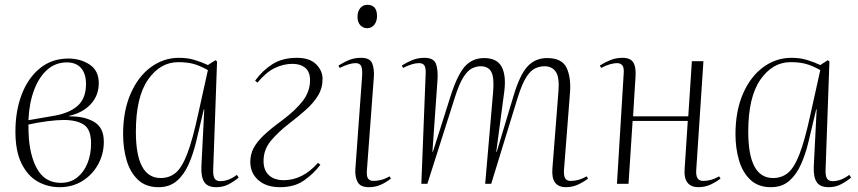

<svg xmlns="http://www.w3.org/2000/svg" viewBox="-20 -763 3562 797"><path d="M228 14Q177 14 135.5 -10Q94 -34 69 -85Q44 -136 44 -217Q44 -302 70 -370.5Q96 -439 145.5 -479.5Q195 -520 264 -520Q314 -520 352 -495Q390 -470 390 -418Q390 -367 357 -331Q324 -295 267 -282V-280Q329 -281 370 -257.5Q411 -234 411 -175Q411 -124 387.5 -81Q364 -38 322.5 -12Q281 14 228 14ZM98 -264 202 -282Q268 -293 302.5 -324Q337 -355 337 -414Q337 -458 316 -481Q295 -504 258 -504Q210 -504 175.5 -473Q141 -442 121 -388Q101 -334 98 -264ZM233 -4Q272 -4 300 -26Q328 -48 343 -85Q358 -122 358 -167Q358 -226 328 -245.5Q298 -265 244 -265Q216 -265 174.5 -259.5Q133 -254 98 -246Q98 -228 98.5 -215.5Q99 -203 100 -186Q108 -101 140 -52.5Q172 -4 233 -4Z M865 -59Q864 -31 871.5 -21Q879 -11 894 -11Q929 -11 963 -37L971 -26Q952 -10 929 2Q906 14 878 14Q841 14 827.5 -8Q814 -30 816 -73L828 -309H826L794 -174Q782 -124 763 -81Q744 -38 714 -12Q684 14 638 14Q585 14 552.5 -17Q520 -48 505.5 -98Q491 -148 491 -206Q491 -302 522 -373.5Q553 -445 606 -484Q659 -523 723 -523Q759 -523 788.5 -514Q818 -505 843 -493L874 -513L881 -508ZM647 -24Q683 -24 709 -45.5Q735 -67 757 -124Q779 -181 802 -287L843 -472Q809 -491 782.5 -498Q756 -505 720 -505Q645 -505 594.5 -432.5Q544 -360 544 -216Q544 -24 647 -24Z M1039 -428Q1068 -469 1110 -496Q1152 -523 1212 -523Q1266 -523 1292.5 -496Q1319 -469 1319 -436Q1319 -397 1300 -366Q1281 -335 1250 -307.5Q1219 -280 1184 -253Q1138 -218 1106 -180.5Q1074 -143 1074 -95Q1074 -56 1096.5 -35.5Q1119 -15 1158 -15Q1196 -15 1231.5 -32.5Q1267 -50 1300 -87L1310 -79Q1282 -42 1242 -14Q1202 14 1143 14Q1085 14 1052 -15.5Q1019 -45 1019 -91Q1019 -122 1032.5 -148Q1046 -174 1075 -201.5Q1104 -229 1152 -264Q1208 -306 1237.5 -345Q1267 -384 1267 -430Q1267 -465 1247 -481.5Q1227 -498 1194 -498Q1157 -498 1120.5 -480.5Q1084 -463 1049 -420Z M1464 -693Q1464 -716 1475.5 -729.5Q1487 -743 1505 -743Q1545 -743 1545 -696Q1545 -675 1534 -660.5Q1523 -646 1504 -646Q1487 -646 1475.5 -658.5Q1464 -671 1464 -693ZM1483 -445Q1485 -475 1479.5 -488Q1474 -501 1456 -501Q1431 -501 1390 -481L1385 -491Q1411 -507 1432 -515Q1453 -523 1479 -523Q1515 -523 1524.5 -501Q1534 -479 1532 -445L1503 -56Q1501 -30 1508.5 -21Q1516 -12 1530 -12Q1545 -12 1561.5 -16Q1578 -20 1597 -31L1603 -22Q1583 -6 1560.5 4Q1538 14 1511 14Q1476 14 1464.5 -7.5Q1453 -29 1455 -60Z M2027 -382Q2032 -441 2019.5 -464.5Q2007 -488 1975 -488Q1957 -488 1939 -479Q1921 -470 1903.5 -442.5Q1886 -415 1868 -358L1754 0H1729L1747 -458Q1748 -482 1741.5 -491.5Q1735 -501 1719 -501Q1707 -501 1691 -496.5Q1675 -492 1653 -481L1648 -491Q1668 -504 1691.5 -513.5Q1715 -523 1742 -523Q1780 -523 1789.5 -498.5Q1799 -474 1796 -430L1775 -133H1777L1851 -366Q1879 -453 1910 -487.5Q1941 -522 1990 -522Q2043 -522 2062.5 -485.5Q2082 -449 2073 -381L2040 -133H2042L2112 -366Q2138 -453 2170 -487.5Q2202 -522 2251 -522Q2313 -522 2332 -481.5Q2351 -441 2346 -377L2321 -56Q2320 -34 2326 -23Q2332 -12 2349 -12Q2383 -12 2415 -31L2421 -22Q2405 -9 2381 2.5Q2357 14 2329 14Q2299 14 2284.5 -4.5Q2270 -23 2273 -63L2298 -382Q2303 -441 2287.5 -464.5Q2272 -488 2240 -488Q2220 -488 2201 -479Q2182 -470 2164.5 -442.5Q2147 -415 2129 -358L2019 0H1994Z M2835 -261H2606L2589 0H2541L2569 -458Q2571 -482 2563.5 -491.5Q2556 -501 2541 -501Q2529 -501 2513 -496.5Q2497 -492 2475 -481L2470 -491Q2490 -504 2513.5 -513.5Q2537 -523 2564 -523Q2597 -523 2609 -503.5Q2621 -484 2618 -442Q2616 -409 2613 -364.5Q2610 -320 2608 -280H2837L2852 -509H2900L2870 -56Q2867 -12 2899 -12Q2933 -12 2965 -31L2971 -22Q2955 -9 2931 2.5Q2907 14 2879 14Q2849 14 2834 -4.5Q2819 -23 2822 -63Z M3407 -59Q3406 -31 3413.5 -21Q3421 -11 3436 -11Q3471 -11 3505 -37L3513 -26Q3494 -10 3471 2Q3448 14 3420 14Q3383 14 3369.5 -8Q3356 -30 3358 -73L3370 -309H3368L3336 -174Q3324 -124 3305 -81Q3286 -38 3256 -12Q3226 14 3180 14Q3127 14 3094.5 -17Q3062 -48 3047.5 -98Q3033 -148 3033 -206Q3033 -302 3064 -373.5Q3095 -445 3148 -484Q3201 -523 3265 -523Q3301 -523 3330.5 -514Q3360 -505 3385 -493L3416 -513L3423 -508ZM3189 -24Q3225 -24 3251 -45.5Q3277 -67 3299 -124Q3321 -181 3344 -287L3385 -472Q3351 -491 3324.5 -498Q3298 -505 3262 -505Q3187 -505 3136.5 -432.5Q3086 -360 3086 -216Q3086 -24 3189 -24Z"/></svg>

Font: Display Extralight
Style: Italic
Weight: 200
Italic angle: -2°
Designer: Latin by Veronika Burian and Jose Scaglione. Greek by Irene Vlachou. Cyrillic by Vera Evstafieva
Foundry: TypeTogether
Version: Version 3.002